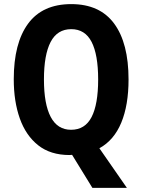

<svg xmlns="http://www.w3.org/2000/svg" viewBox="-20 -745 693 935"><path d="M606 -358Q606 -233 570.5 -147.5Q535 -62 464 -23L598 170H430L331 9Q323 10 319 10Q226 10 166 -37.5Q106 -85 76.5 -168Q47 -251 47 -359Q47 -535 117 -630Q187 -725 327 -725Q466 -725 536 -630Q606 -535 606 -358ZM194 -358Q194 -238 227 -175.5Q260 -113 326 -113Q394 -113 426 -175Q458 -237 458 -358Q458 -479 426 -541Q394 -603 327 -603Q259 -603 226.5 -540.5Q194 -478 194 -358Z"/></svg>

Font: Noto Sans Lao Condensed
Style: Bold
Weight: 700
Width: 3
Designer: Monotype Design Team
Foundry: Monotype Imaging Inc.
Version: Version 2.003; ttfautohint (v1.8.4.7-5d5b)